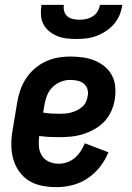

<svg xmlns="http://www.w3.org/2000/svg" viewBox="-20 -760 540 788"><path d="M212 8Q182 8 153 2.5Q124 -3 100 -17.5Q76 -32 59.5 -55Q43 -78 35 -105Q27 -132 26.5 -162Q26 -192 31 -222L51 -342Q55 -367 64 -392Q73 -417 87.5 -439Q102 -461 123 -479Q144 -497 168 -508Q192 -519 217 -523.5Q242 -528 267 -528Q293 -528 319 -524.5Q345 -521 367.5 -512Q390 -503 409 -487.5Q428 -472 439.5 -450.5Q451 -429 453 -403Q455 -377 451 -351Q447 -327 436.5 -303.5Q426 -280 408.5 -261.5Q391 -243 368 -230Q345 -217 321 -209.5Q297 -202 272.5 -199.5Q248 -197 224 -197Q203 -197 182.5 -198Q162 -199 141 -202Q138 -181 139.5 -160Q141 -139 151.5 -122Q162 -105 180.5 -96.5Q199 -88 221 -88Q238 -88 255.5 -94Q273 -100 287 -112Q301 -124 311 -139.5Q321 -155 328 -172L425 -135Q412 -103 390.5 -75.5Q369 -48 340 -28.5Q311 -9 278 -0.5Q245 8 212 8ZM224 -293Q236 -293 248.5 -294Q261 -295 273 -298.5Q285 -302 296.5 -307.5Q308 -313 318 -322Q328 -331 333 -342.5Q338 -354 340 -366Q343 -381 338.5 -395Q334 -409 323 -417.5Q312 -426 297 -429Q282 -432 267 -432Q248 -432 228.5 -424Q209 -416 194 -400.5Q179 -385 172 -365.5Q165 -346 162 -327L157 -298Q174 -295 190.5 -294Q207 -293 224 -293ZM293 -600Q272 -600 252 -602.5Q232 -605 214 -612.5Q196 -620 181 -632.5Q166 -645 157.5 -662Q149 -679 148 -699Q147 -719 150 -740H242Q240 -726 243.5 -713.5Q247 -701 256.5 -693Q266 -685 279 -682Q292 -679 306 -679Q320 -679 334 -682Q348 -685 360.5 -693Q373 -701 380.5 -713.5Q388 -726 390 -740H482Q479 -719 471 -699Q463 -679 448.5 -662Q434 -645 415 -632.5Q396 -620 376 -612.5Q356 -605 335 -602.5Q314 -600 293 -600Z"/></svg>

Font: Iosevka Term Curly
Style: Bold Italic
Weight: 700
Italic angle: -9°
Designer: Belleve Invis
Foundry: Belleve Invis
Version: Version 32.3.0